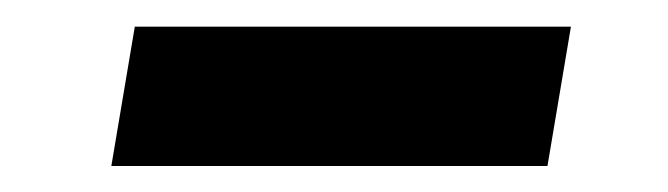

<svg xmlns="http://www.w3.org/2000/svg" viewBox="-20 -373 501 144"><path d="M408.2 -353 390.6 -248.5H63.5L81.1 -353Z"/></svg>

Font: Inter 17pt SemiBold
Style: Italic
Weight: 600
Italic angle: -9.3988°
Version: Version 4.001;git-66647c0bb